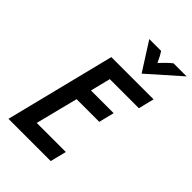

<svg xmlns="http://www.w3.org/2000/svg" viewBox="-245 -934 1031 1031"><g transform="rotate(45 270.0 -419.0)"><path d="M25 0 181.2 -625H502.1L479.9 -535.4H259L230.6 -420.8H402.8L381.2 -333.3H209L147.9 -91.7H368.8L345.8 0ZM359 -677.1 256.9 -837.5H346.5Q355.6 -824.3 362.8 -810.1Q370.1 -795.8 378.5 -777.8Q395.8 -795.8 410.1 -810.1Q424.3 -824.3 441 -837.5H540.3Z"/></g></svg>

Font: Afacad Medium
Style: Italic
Weight: 500
Italic angle: -14°
Designer: Kristian Moeller
Foundry: Dicotype
Version: Version 1.000; ttfautohint (v1.8.4.7-5d5b)